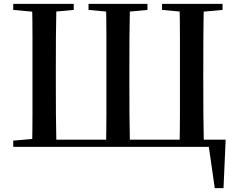

<svg xmlns="http://www.w3.org/2000/svg" viewBox="-20 -755 1214 987"><path d="M145 0Q147 -86 147 -172Q147 -258 147 -347V-391Q147 -479 147 -565Q147 -651 145 -735H270Q268 -650 267.5 -564.5Q267 -479 267 -391V-347Q267 -257 267.5 -171Q268 -85 270 0ZM525 0Q527 -86 527 -172Q527 -258 527 -347V-391Q527 -479 527 -565Q527 -651 525 -735H648Q646 -651 645.5 -565Q645 -479 645 -391V-347Q645 -257 645.5 -171Q646 -85 648 0ZM903 0Q905 -85 905 -171Q905 -257 905 -347V-391Q905 -478 905 -564.5Q905 -651 903 -735H1028Q1026 -651 1025.5 -565Q1025 -479 1025 -391V-347Q1025 -258 1025.5 -172Q1026 -86 1028 0ZM207 0V-37H1140L1129 212H1084L1049 -32L1105 0ZM48 -704V-735H359V-704L217 -691H192ZM435 -704V-735H738V-704L600 -691H577ZM813 -704V-735H1124V-704L980 -691H956ZM48 0V-32L195 -45H207V0Z"/></svg>

Font: Noto Serif KR SemiBold
Style: Regular
Weight: 600
Designer: Ryoko NISHIZUKA 西塚涼子 (kana & ideographs); Frank Grießhammer (Latin, Greek & Cyrillic); Wenlong ZHANG 张文龙 (bopomofo); San
Foundry: Adobe
Version: Version 2.003-H1;hotconv 1.1.1;makeotfexe 2.6.0